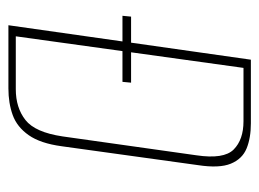

<svg xmlns="http://www.w3.org/2000/svg" viewBox="-102 -530 631 468"><g transform="rotate(90 214.0 -295.5)"><path d="M41 0 125 -591H280Q316 -591 341.5 -580.5Q367 -570 378.5 -542Q390 -514 382 -462L336 -130Q329 -78 309 -49.5Q289 -21 260 -10.5Q231 0 195 0ZM18 -278 20 -299H181L179 -278ZM68 -18H197Q242 -18 272 -41.5Q302 -65 312 -132L358 -458Q368 -525 344 -549Q320 -573 275 -573H145Z"/></g></svg>

Font: Alumni Sans Thin Thin
Style: Italic
Weight: 250
Italic angle: -8°
Version: Version 1.016